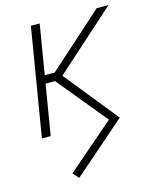

<svg xmlns="http://www.w3.org/2000/svg" viewBox="-115 -617 749 927"><g transform="rotate(-15 259.0 -154.0)"><path d="M165 230.5 138.7 201.2 376 -3.9 168.5 -256.3 201.2 -282.7 429.2 0ZM40 0 129.4 -539.1H173.3L84 0ZM104.5 -251 111.3 -291.5H182.1L458.5 -539.1H517.6L196.3 -251Z"/></g></svg>

Font: Inter 18pt ExtraLight
Style: Italic
Weight: 250
Italic angle: -9.3988°
Designer: Rasmus Andersson
Foundry: rsms
Version: Version 4.001;git-66647c0bb